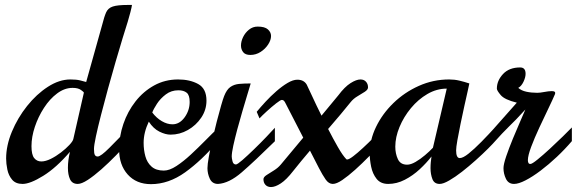

<svg xmlns="http://www.w3.org/2000/svg" viewBox="-20 -733 2343 780"><path d="M71.8 14.2Q43.5 14.2 29.1 -3.2Q14.6 -20.5 9.8 -44.4Q4.9 -68.4 4.9 -88.9Q4.9 -141.6 28.3 -198Q51.8 -254.4 90.1 -302.5Q128.4 -350.6 174.6 -380.4Q220.7 -410.2 266.1 -410.2Q290 -410.2 305.2 -406.5Q320.3 -402.8 330.1 -399.9L395 -631.8Q403.3 -665 411.1 -682.6Q418.9 -700.2 438.2 -706.5Q457.5 -712.9 499 -712.9H516.1Q515.6 -706.5 510 -684.3Q504.4 -662.1 499 -645Q491.2 -621.6 478.3 -578.6Q465.3 -535.6 449.7 -482.2Q434.1 -428.7 418.7 -372.6Q403.3 -316.4 390.4 -265.9Q377.4 -215.3 369.6 -178.7Q361.8 -142.1 361.8 -127.9Q361.8 -109.4 365.5 -103.3Q369.1 -97.2 377 -97.2Q389.2 -97.2 424.3 -132.3Q459.5 -167.5 505.9 -216.3V-160.6Q481 -132.3 451.2 -101.8Q421.4 -71.3 391.6 -44.9Q361.8 -18.6 336.7 -2.2Q311.5 14.2 295.9 14.2Q273.4 14.2 264.6 -4.6Q255.9 -23.4 255.9 -50.8Q255.9 -82 264.2 -116.2Q208.5 -51.3 155.5 -18.6Q102.5 14.2 71.8 14.2ZM147.9 -77.1Q165 -77.1 186.3 -87.6Q207.5 -98.1 227.5 -113.5Q247.6 -128.9 261.7 -144Q275.9 -159.2 277.8 -168L320.8 -356.9Q320.3 -359.4 308.6 -367.7Q296.9 -376 274.9 -376Q242.2 -376 212.2 -353.5Q182.1 -331.1 158.7 -294.9Q135.3 -258.8 121.6 -217.8Q107.9 -176.8 107.9 -139.2Q107.9 -104.5 118.9 -90.8Q129.9 -77.1 147.9 -77.1Z M593.3 15.1Q534.2 15.1 499 -23.9Q463.9 -63 463.9 -126Q463.9 -178.7 481.2 -229.5Q498.5 -280.3 530.5 -321Q562.5 -361.8 606.4 -386Q650.4 -410.2 703.6 -410.2Q751.5 -410.2 785.2 -391.6Q818.8 -373 818.8 -324.2Q818.8 -286.6 797.6 -255.1Q776.4 -223.6 743.2 -204.8Q710 -186 672.9 -186Q652.3 -186 627.7 -198.2Q603 -210.4 584.5 -238.8Q563.5 -194.8 563.5 -152.8Q563.5 -123.5 570.6 -97.9Q577.6 -72.3 595.7 -56.2Q613.8 -40 645.5 -40Q668.5 -40 696.8 -58.6Q725.1 -77.1 755.4 -105.2Q785.6 -133.3 814.5 -162.6Q843.3 -191.9 866.7 -213.9V-160.2Q799.3 -81.1 732.2 -33Q665 15.1 593.3 15.1ZM680.7 -228Q709.5 -228 730 -256.3Q750.5 -284.7 750.5 -318.8Q750.5 -346.7 738.3 -356.4Q726.1 -366.2 704.6 -366.2Q675.8 -366.2 653.8 -349.6Q631.8 -333 617.9 -311.8Q604 -290.5 598.6 -275.9Q615.7 -253.4 637.5 -240.7Q659.2 -228 680.7 -228Z M865.7 14.2Q842.3 14.2 832.5 -6.6Q822.8 -27.3 822.8 -49.8Q822.8 -65.4 828.4 -96.4Q834 -127.4 842.5 -164.8Q851.1 -202.1 860.6 -239Q870.1 -275.9 878.2 -304Q886.2 -332 890.6 -342.8Q900.9 -369.1 915.8 -379.6Q930.7 -390.1 951.2 -392.1Q971.7 -394 998.5 -394Q993.7 -377.4 984.4 -347.2Q975.1 -316.9 964.4 -280Q953.6 -243.2 943.8 -206.8Q934.1 -170.4 927.7 -141.1Q921.4 -111.8 921.4 -97.2Q921.4 -90.3 924.6 -77.6Q927.7 -64.9 938.5 -64.9Q944.3 -64.9 965.1 -83Q985.8 -101.1 1012.2 -126.7Q1038.6 -152.3 1062 -176.8Q1085.4 -201.2 1096.7 -213.9V-159.2Q1014.2 -78.1 962.4 -33.2Q910.6 11.7 865.7 14.2ZM997.1 -509.8Q976.6 -509.8 967.8 -521.2Q959 -532.7 959 -547.9Q959 -564.5 967.5 -582.3Q976.1 -600.1 991.5 -612.5Q1006.8 -625 1026.9 -625Q1055.7 -625 1068.4 -613.5Q1081.1 -602.1 1081.1 -586.9Q1081.1 -570.3 1069.3 -552.2Q1057.6 -534.2 1038.6 -522Q1019.5 -509.8 997.1 -509.8Z M1081.1 26.9Q1066.9 26.9 1058.6 18.1Q1050.3 9.3 1050.3 -4.9Q1050.3 -13.7 1063.2 -22Q1076.2 -30.3 1093 -40.8Q1109.9 -51.3 1121.1 -64.9L1211.9 -173.8L1139.2 -314.9Q1137.2 -319.3 1133.8 -323.2Q1130.4 -327.1 1125 -327.1Q1119.6 -327.1 1101.6 -313Q1083.5 -298.8 1064 -281Q1044.4 -263.2 1034.2 -252L1022.9 -278.8Q1038.1 -297.4 1058.8 -319.8Q1079.6 -342.3 1102.8 -362.5Q1126 -382.8 1148.2 -396Q1170.4 -409.2 1188 -409.2Q1214.4 -409.2 1226.1 -389.2Q1230.5 -380.9 1247.1 -344.5Q1263.7 -308.1 1286.1 -263.2L1354 -345.2Q1380.4 -380.4 1404.1 -395.3Q1427.7 -410.2 1444.3 -410.2Q1458.5 -410.2 1466.8 -401.1Q1475.1 -392.1 1475.1 -377.9Q1475.1 -368.7 1461.9 -360.1Q1448.7 -351.6 1432.1 -341.8Q1415.5 -332 1404.3 -317.9Q1387.7 -296.9 1364 -268.8Q1340.3 -240.7 1313 -209Q1333.5 -168.9 1352.8 -135.3Q1372.1 -101.6 1387.2 -85.9Q1388.2 -85 1390.1 -85Q1397.5 -85 1414.8 -98.1Q1432.1 -111.3 1454.6 -132.1Q1477.1 -152.8 1499.5 -175.5Q1522 -198.2 1539.1 -216.8V-160.2Q1511.2 -130.4 1481.2 -99.6Q1451.2 -68.8 1422.6 -43.2Q1394 -17.6 1370.6 -1.7Q1347.2 14.2 1332 14.2Q1315.4 14.2 1302.7 -4.2Q1290 -22.5 1275.9 -49.8L1239.3 -121.1Q1221.2 -100.1 1203.9 -78.9Q1186.5 -57.6 1170.9 -38.1Q1143.6 -2.9 1120.8 12Q1098.1 26.9 1081.1 26.9Z M1557.1 14.2Q1526.4 14.2 1510 -6.3Q1493.7 -26.9 1487.8 -55.7Q1481.9 -84.5 1481.9 -109.9Q1481.9 -164.1 1507.6 -217.3Q1533.2 -270.5 1578.1 -314.2Q1623 -357.9 1681.4 -384Q1739.7 -410.2 1804.7 -410.2Q1826.7 -410.2 1846.2 -405.5Q1865.7 -400.9 1886.7 -394Q1885.7 -388.2 1879.9 -362.5Q1874 -336.9 1866.2 -301.3Q1858.4 -265.6 1850.8 -229Q1843.3 -192.4 1838.1 -163.3Q1833 -134.3 1833 -122.1Q1833 -90.8 1847.7 -90.8Q1860.8 -90.8 1883.5 -108.9Q1906.2 -127 1935.5 -156.7Q1964.8 -186.5 1997.1 -222.2V-166Q1985.4 -151.9 1963.1 -129.6Q1940.9 -107.4 1913.1 -82.5Q1885.3 -57.6 1857.2 -35.6Q1829.1 -13.7 1804.9 0.2Q1780.8 14.2 1766.1 14.2Q1744.1 14.2 1736.6 -5.6Q1729 -25.4 1729 -49.8Q1729 -62.5 1730.2 -75Q1731.4 -87.4 1732.9 -97.2Q1712.9 -71.3 1685.1 -45.4Q1657.2 -19.5 1624.5 -2.7Q1591.8 14.2 1557.1 14.2ZM1633.8 -64Q1648.9 -64 1668.2 -75.2Q1687.5 -86.4 1706.5 -102.5Q1725.6 -118.7 1738.8 -132.8L1794.9 -373Q1753.9 -373 1716.3 -351.1Q1678.7 -329.1 1649.4 -293.7Q1620.1 -258.3 1603 -217Q1585.9 -175.8 1585.9 -137.2Q1585.9 -108.9 1596.4 -86.4Q1606.9 -64 1633.8 -64Z M2068.4 14.2Q2045.4 14.2 2035.4 -6.6Q2025.4 -27.3 2025.4 -49.8Q2025.4 -65.4 2036.6 -98.4Q2047.9 -131.3 2063.7 -169.9Q2079.6 -208.5 2094 -241.2Q2108.4 -273.9 2114.3 -288.1Q2092.3 -263.7 2076.9 -248Q2061.5 -232.4 2048.3 -219.5Q2035.2 -206.5 2019.5 -190.2Q2003.9 -173.8 1980.5 -147.5V-204.1L2079.6 -315.9Q2029.8 -328.1 2014.2 -346.7Q1998.5 -365.2 1998.5 -373Q1998.5 -405.3 2023.4 -432.1Q2048.3 -459 2093.3 -459Q2115.2 -459 2115.2 -433.1Q2115.2 -418.9 2106.7 -400.9Q2098.1 -382.8 2085.4 -376Q2098.1 -364.7 2118.4 -360.4Q2138.7 -356 2162.6 -356Q2173.8 -356 2191.4 -359.4Q2209 -362.8 2221.2 -362.8Q2235.4 -362.8 2235.4 -356Q2235.4 -352.1 2234.4 -350.1Q2225.6 -329.1 2207.8 -292.2Q2189.9 -255.4 2170.7 -213.9Q2151.4 -172.4 2137.9 -136.5Q2124.5 -100.6 2124.5 -82Q2124.5 -76.7 2126.5 -71.8Q2128.4 -66.9 2134.8 -66.9Q2141.6 -66.9 2163.8 -85Q2186 -103 2213.9 -128.7Q2241.7 -154.3 2266.6 -178.7Q2291.5 -203.1 2303.2 -215.3V-159.7Q2275.4 -127 2242.4 -95.9Q2209.5 -64.9 2176.5 -40Q2143.6 -15.1 2115.2 -0.5Q2086.9 14.2 2068.4 14.2Z"/></svg>

Font: Norican
Style: Regular
Weight: 400
Designer: Vernon Adams
Foundry: Vernon Adams
Version: Version 1.100; ttfautohint (v1.8.4.7-5d5b);gftools[0.9.33]